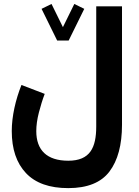

<svg xmlns="http://www.w3.org/2000/svg" viewBox="-20 -717 709 979"><path d="M330.1 -510.3 409.7 -671.9 358.9 -696.8 300.8 -578.6 242.7 -696.8 191.9 -671.9 271.5 -510.3ZM602.1 -684.6H470.7V-72.3C470.7 35.6 439.5 102.5 328.1 102.5C218.3 102.5 165 47.9 165 -48.3C165 -77.1 169.4 -108.9 178.2 -143.1C187 -177.2 196.8 -209 208 -238.3L89.4 -283.7C59.6 -209 40 -124.5 40 -48.8C40 43 64 114.3 112.3 165.5C160.6 216.8 232.4 242.2 328.1 242.2C425.3 242.2 495.6 213.9 538.1 157.7C580.6 101.6 602.1 22 602.1 -81.1Z"/></svg>

Font: Vazirmatn ExtraBold
Style: Regular
Weight: 800
Designer: Saber Rastikerdar
Foundry: Saber Rastikerdar
Version: Version 33.003